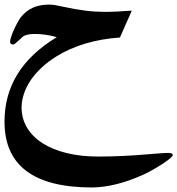

<svg xmlns="http://www.w3.org/2000/svg" viewBox="-20 -369 787 852"><path d="M512.2 -202.6Q346.7 -190.9 229.5 -118.2Q158.2 -73.7 116.2 -13.2Q76.7 46.9 75.7 106.9Q75.7 156.7 99.9 197.3Q124 237.8 168.7 266.4Q213.4 294.9 276.1 310.3Q338.9 325.7 416 325.7Q469.7 325.7 526.6 323Q583.5 320.3 646 314.9Q657.2 314 668.9 313Q680.7 312 691.2 311.3Q701.7 310.5 710.7 310.1Q719.7 309.6 725.6 309.6Q735.8 309.6 741.2 311.8Q746.6 314 746.6 319.8Q746.6 322.8 740.2 328.9Q733.9 335 723.4 342.8Q712.9 350.6 699.5 359.4Q686 368.2 671.4 376.7Q656.7 385.3 642.3 393.1Q627.9 400.9 615.7 406.2Q552.7 434.6 495.8 448.5Q439 462.4 388.7 462.9Q0 462.9 0 170.9Q0 53.2 57.6 -40Q115.2 -133.3 231.9 -204.1Q206.5 -211.4 182.4 -214.8Q158.2 -218.3 134.3 -218.3Q106.4 -218.3 89.4 -210.9V-211.4Q84 -209 76.9 -202.4Q69.8 -195.8 62.5 -189Q55.2 -182.1 48.6 -176.8Q42 -171.4 37.6 -171.4Q24.9 -171.4 24.9 -184.6Q24.9 -191.4 29.1 -204.3Q33.2 -217.3 39.8 -232.7Q46.4 -248 54.7 -263.4Q63 -278.8 70.8 -290.5Q94.7 -320.8 125.5 -334.7Q156.2 -348.6 197.8 -348.6Q210 -348.6 224.9 -346.2Q239.7 -343.8 256.8 -339.8Q286.1 -333.5 311 -329.1Q335.9 -324.7 358.6 -321.8Q381.3 -318.8 403.3 -317.6Q425.3 -316.4 447.8 -316.4Q473.6 -316.4 502.2 -317.9Q530.8 -319.3 564.9 -321.8Z"/></svg>

Font: XB Niloofar
Style: Bold
Weight: 700
Designer: Behnam
Foundry: Irmug
Version: Version 7.201 2008